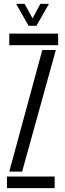

<svg xmlns="http://www.w3.org/2000/svg" viewBox="-20 -974 338 994"><path d="M28 -740V-800H281V-740ZM28 -85.5 199 -715H269L94.5 -85.5ZM16 0V-60H263V0ZM128 -840.5 63.5 -954H107.5L148.5 -879L189 -954H233.5L168.5 -840.5Z"/></svg>

Font: Big Shoulders Stencil Display
Style: Regular
Weight: 400
Designer: Patric King
Foundry: XO Type Co
Version: Version 1.000